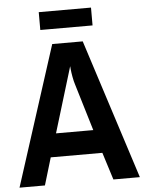

<svg xmlns="http://www.w3.org/2000/svg" viewBox="-57 -887 701 932"><g transform="rotate(-5 293.5 -420.5)"><path d="M167.2 -753.7V-840.6H421.8V-753.7ZM457.4 0 415.3 -133.4H163.8L123.8 0H0L218.9 -680.7H367.5L586.4 0ZM296.3 -566 199.4 -247.2H381L312.3 -475.2Q307.1 -490.9 303 -513.5Q298.9 -536.1 297.6 -550.8Z"/></g></svg>

Font: Puralecka Narrow
Style: Bold
Weight: 700
Designer: Hector Gatti, Marcela Romero, Pablo Cosgaya and Nicolas Silva
Version: Version 1.004;PS 001.004;hotconv 1.0.70;makeotf.lib2.5.58329